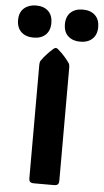

<svg xmlns="http://www.w3.org/2000/svg" viewBox="-114 -968 545 1007"><g transform="rotate(5 158.0 -465.0)"><path d="M235.8 -25.9Q235.8 -11.2 229.7 -5.6Q223.6 0 209 0H105Q90.3 0 84.2 -5.6Q78.1 -11.2 78.1 -25.9V-622.1Q78.1 -636.2 83 -643.6Q105 -675.8 144.5 -711.4Q151.9 -717.3 157.2 -717.3Q163.1 -717.3 169.4 -711.4Q190.9 -692.9 205.6 -676Q220.2 -659.2 231 -643.6Q235.8 -635.7 235.8 -622.1ZM280.8 -761.2Q241.7 -761.2 217.5 -783Q193.4 -804.7 193.4 -845.7Q193.4 -886.2 217 -908.2Q240.7 -930.2 280.8 -930.2Q320.8 -930.2 344.7 -908.2Q368.7 -886.2 368.7 -845.7Q368.7 -805.7 345 -783.4Q321.3 -761.2 280.8 -761.2ZM34.7 -761.2Q-5.4 -761.2 -29.3 -783.4Q-53.2 -805.7 -53.2 -845.7Q-53.2 -887.2 -28.3 -908.7Q-3.4 -930.2 34.7 -930.2Q75.2 -930.2 98.6 -908.2Q122.1 -886.2 122.1 -845.7Q122.1 -805.2 98.6 -783.2Q75.2 -761.2 34.7 -761.2Z"/></g></svg>

Font: ADLaM Display
Style: Regular
Weight: 400
Designer: Mark Jamra, Neil Patel, Concept: Andrew Footit
Foundry: Microsoft
Version: Version 2.000; ttfautohint (v1.8.4.7-5d5b);gftools[0.9.28]